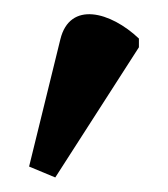

<svg xmlns="http://www.w3.org/2000/svg" viewBox="-20 -746 231 264"><path d="M56 -502 171 -681V-693C132 -730 76 -745 63 -692L20 -517Z"/></svg>

Font: Noto Serif Condensed Medium
Style: Regular
Weight: 500
Width: 3
Designer: Monotype Design Team
Foundry: Monotype Imaging Inc.
Version: Version 2.015